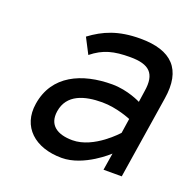

<svg xmlns="http://www.w3.org/2000/svg" viewBox="-93 -552 644 653"><g transform="rotate(20 229.5 -225.5)"><path d="M50 -132C36 -45 98 11 195 11C276 11 353 -62 353 -62L343 0H409L456 -299C474 -410 422 -462 309 -462C229 -462 179 -440 132 -405L161 -349C202 -382 239 -391 298 -391C367 -391 394 -366 383 -299L377 -258C377 -258 329 -283 272 -283C163 -283 67 -241 50 -132ZM127 -133C137 -197 197 -214 261 -214C315 -214 366 -192 366 -192L358 -139C358 -139 287 -58 209 -58C154 -58 119 -81 127 -133Z"/></g></svg>

Font: Charger Sport
Style: Obl
Weight: 400
Designer: Jasper
Foundry: Cannot Into Space Fonts
Version: Version 1.1